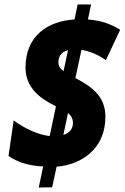

<svg xmlns="http://www.w3.org/2000/svg" viewBox="-20 -779 557 858"><path d="M173 -35 153 59 213 58 233 -34C348 -44 451 -116 451 -257C451 -350 389 -392 317 -430L344 -556C380 -551 418 -535 453 -510L517 -646C479 -669 438 -687 373 -692L387 -759H327L313 -692C197 -685 94 -622 94 -477C94 -385 162 -337 230 -304L202 -171C150 -177 91 -204 41 -241L18 -82C53 -58 98 -39 173 -35ZM284 -555 264 -461C250 -471 241 -483 241 -500C241 -526 253 -547 284 -555ZM263 -176 284 -274C297 -263 306 -249 306 -230C306 -203 291 -185 263 -176Z"/></svg>

Font: Noto Sans Condensed Black
Style: Italic
Weight: 900
Width: 3
Italic angle: -12°
Designer: Monotype Design Team
Foundry: Monotype Imaging Inc.
Version: Version 2.013